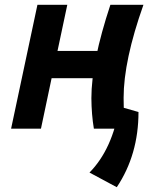

<svg xmlns="http://www.w3.org/2000/svg" viewBox="-20 -532 646 794"><path d="M149.4 0H25.9L134.8 -512.2H258.3L217.8 -321.3H387.2L363.3 -208.5H193.4ZM436.5 -512.2H573.2Q491.2 -281.2 491.2 -127.4Q491.2 -40.5 502 0H368.2Q358.4 -58.1 357.9 -126Q357.9 -274.9 436.5 -512.2ZM462.9 242.2 350.1 181.6Q445.3 85 474.1 -91.3L552.7 -68.8Q552.7 107.9 462.9 242.2Z"/></svg>

Font: Cadman
Style: Bold Italic
Weight: 700
Italic angle: -12°
Designer: Paul James MIller
Foundry: High-Logic / Made with FontCreator
Version: Version 2.114;March 28, 2021;FontCreator 13.0.0.2683 64-bit